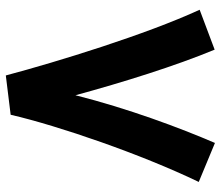

<svg xmlns="http://www.w3.org/2000/svg" viewBox="-68 -650 737 640"><g transform="rotate(-90 300.0 -330.5)"><path d="M143 18C193 -98 258 -272 302 -447C345 -289 400 -113 454 17L587 -33C505 -211 414 -506 368 -679H367L237 -663C200 -503 105 -227 13 -36Z"/></g></svg>

Font: Noto Sans Arabic UI SmCn
Style: Bold
Weight: 700
Width: 4
Designer: Monotype Design Team, Nadine Chahine and Nizar Qandah
Foundry: Monotype Imaging Inc.
Version: Version 2.010